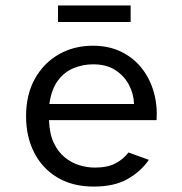

<svg xmlns="http://www.w3.org/2000/svg" viewBox="-20 -676 672 708"><path d="M325.8 12Q247.7 12 191.7 -21.5Q135.6 -55 105.9 -113.7Q76.1 -172.3 76.1 -247Q76.1 -326.7 108.4 -385.1Q140.8 -443.4 196.5 -475.4Q252.3 -507.4 322.4 -507.4Q381.5 -507.4 427.1 -485.1Q472.6 -462.7 502.8 -424.3Q533 -386 547 -336.5Q561 -286.9 557.4 -233H160.7Q162.4 -182.7 178.3 -149.2Q194.2 -115.7 219 -95.6Q243.8 -75.4 272.9 -66.7Q301.9 -58 329.7 -58Q376.8 -58 406.5 -73.9Q436.1 -89.9 453.7 -113.8L528.9 -86.6Q500.5 -44.8 451.5 -16.4Q402.4 12 325.8 12ZM161.9 -292.4H474.2Q473.4 -328.4 456.1 -361.9Q438.9 -395.4 406 -417.1Q373.1 -438.8 323.8 -438.8Q286 -438.8 251.6 -424.8Q217.2 -410.8 193.4 -378.7Q169.6 -346.6 161.9 -292.4ZM193.9 -594.9V-655.8H461.7V-594.9Z"/></svg>

Font: Atkinson Hyperlegible Mono ExtraLight
Style: Regular
Weight: 200
Monospace: yes
Designer: Elliott Scott, Megan Eiswerth, Linus Boman, Theodore Petrosky, Letters from Sweden
Foundry: Applied Design Works, Letters from Sweden
Version: Version 2.001